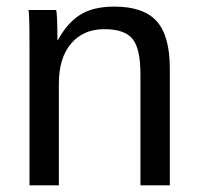

<svg xmlns="http://www.w3.org/2000/svg" viewBox="-20 -558 596 578"><path d="M491.2 0H402.8V-335Q402.8 -411.6 378.9 -440.9Q355 -470.2 293.9 -470.2Q231 -470.2 194.1 -427Q157.2 -383.8 157.2 -306.2V0H68.8V-416Q68.8 -516.1 65.9 -527.8H148.9Q152.8 -516.1 152.8 -438H154.8Q181.6 -487.8 220.5 -512.9Q259.3 -538.1 324.2 -538.1Q412.1 -538.1 451.7 -494.1Q491.2 -450.2 491.2 -352.1Z"/></svg>

Font: Libra Sans Modern
Style: Regular
Weight: 400
Foundry: Stefan Peev, Context Ltd
Version: Version 1.000